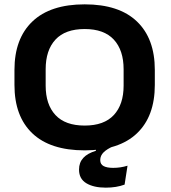

<svg xmlns="http://www.w3.org/2000/svg" viewBox="-20 -675 786 883"><path d="M466.5 188Q411 188 377.2 167.8Q343.5 147.5 343.5 105.5V104.5Q343.5 72.5 363 51.2Q382.5 30 421 18.5V7L499.5 -16.5L500.5 -2Q472.5 10 456.8 25.2Q441 40.5 441 61V61.5Q441 80.5 456.5 88.8Q472 97 500.5 97Q517.5 97 534 94.5Q550.5 92 566.5 87L553 174Q534 181 512.5 184.5Q491 188 466.5 188ZM369.5 16.5Q211 16.5 128.8 -61.8Q46.5 -140 46.5 -284.5V-353.5Q46.5 -497.5 129 -576.2Q211.5 -655 369.5 -655Q527.5 -655 609.8 -576.2Q692 -497.5 692 -353.5V-284.5Q692 -140 609.8 -61.8Q527.5 16.5 369.5 16.5ZM369.5 -97.5Q458.5 -97.5 503.5 -146Q548.5 -194.5 548.5 -281V-356.5Q548.5 -444 503.5 -492.8Q458.5 -541.5 369.5 -541.5Q280 -541.5 235 -492.8Q190 -444 190 -356.5V-281Q190 -194.5 235 -146Q280 -97.5 369.5 -97.5Z"/></svg>

Font: AnekLatin_SemiExpandedSemiBold
Style: Regular
Weight: 600
Width: 6
Designer: Yesha Goshar
Foundry: Ek Type
Version: Version 1.003